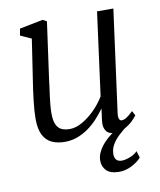

<svg xmlns="http://www.w3.org/2000/svg" viewBox="-84 -625 733 880"><g transform="rotate(-10 283.0 -184.5)"><path d="M179 10Q144 10 118.2 -2Q92.5 -14 78.2 -41.8Q64 -69.5 64 -117.5Q64 -134 65.5 -156Q67 -178 70 -202.5Q73 -227 76 -250.5Q79 -274 82.5 -293.5L111 -482.5L60 -505.5L65.5 -537L174.5 -558.5L193 -548.5L157 -289Q154.5 -268.5 151.8 -247.8Q149 -227 146.2 -206.8Q143.5 -186.5 141.8 -167Q140 -147.5 140 -130Q140 -95.5 148.8 -76.8Q157.5 -58 173.5 -51Q189.5 -44 211 -44Q239.5 -44 270.2 -61.8Q301 -79.5 328.8 -107.5Q356.5 -135.5 375.5 -167L427 -553.5H503L439 -78.5Q436.5 -60.5 440.2 -51.2Q444 -42 452 -42Q462 -42 475 -50Q488 -58 505.5 -75.5L517 -54Q512.5 -46.5 497.2 -31.2Q482 -16 459.5 -3.5Q437 9 410.5 9Q382.5 9 370.5 -9Q358.5 -27 362.5 -55Q362.5 -57 363.2 -63Q364 -69 365.2 -77.5Q366.5 -86 367.5 -94.5Q368.5 -103 369.5 -109.5L368.5 -110Q352 -87 332 -65.5Q312 -44 288 -27Q264 -10 236.8 0Q209.5 10 179 10ZM397.5 188.5Q358 187.5 340.2 169Q322.5 150.5 322.5 123Q322.5 103 331.8 83.8Q341 64.5 357 46.2Q373 28 394.2 12.2Q415.5 -3.5 439 -16L460.5 -31.5L471.5 -13Q449.5 3.5 430 21.8Q410.5 40 398.8 60.5Q387 81 387 105Q387 121 395.2 130.5Q403.5 140 421 140Q435.5 140 457 132.2Q478.5 124.5 494 109L503.5 140.5Q488 158.5 458.5 173.8Q429 189 397.5 188.5Z"/></g></svg>

Font: Merriweather 36pt Light
Style: Italic
Weight: 300
Italic angle: -7.8°
Version: Version 2.101